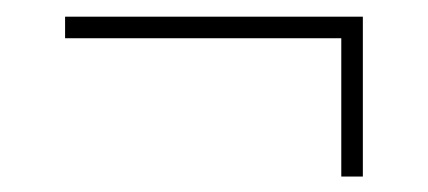

<svg xmlns="http://www.w3.org/2000/svg" viewBox="-20 -420 526 236"><path d="M399.5 -203V-373H60V-399.5H426V-203Z"/></svg>

Font: Bodoni Moda 9pt Black
Style: Regular
Weight: 900
Designer: Owen Earl
Foundry: indestructible type
Version: Version 2.005